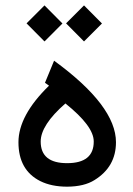

<svg xmlns="http://www.w3.org/2000/svg" viewBox="-20 -703 500 721"><path d="M225.6 -314.5Q132.8 -233.4 132.8 -171.4Q132.8 -90.3 231.9 -90.3Q332.5 -90.3 332 -171.9Q332 -229.5 225.6 -314.5ZM183.1 -475.1Q415.5 -305.7 415.5 -168.9Q415.5 -76.7 335 -26.9Q296.4 -2.4 232.4 -2Q173.3 -2 131.3 -22.9Q49.3 -64 49.3 -168.9Q49.3 -269.5 164.1 -381.3L148.9 -392.1ZM228.1 -615.3 295.5 -682.7 362.9 -614.8 295.5 -547.4ZM79.7 -615.3 147.1 -682.7 214.5 -614.8 147.1 -547.4Z"/></svg>

Font: Dirooz
Style: Regular
Weight: 400
Foundry: DejaVu fonts team - Redesigned by Saber Rastikerdar
Version: Version 0.2.1